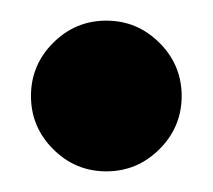

<svg xmlns="http://www.w3.org/2000/svg" viewBox="-20 -343 206 186"><path d="M83 -177Q53 -177 31.5 -198.5Q10 -220 10 -250Q10 -280 31.5 -301.5Q53 -323 83 -323Q113 -323 134.5 -301.5Q156 -280 156 -250Q156 -220 134.5 -198.5Q113 -177 83 -177Z"/></svg>

Font: Libre Bodoni
Style: Regular
Weight: 400
Designer: Pablo Impallari, Rodrigo Fuenzalida
Foundry: Impallari Type
Version: Version 2.005;gftools[0.9.23]